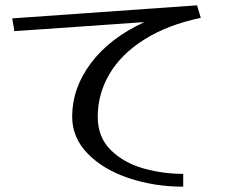

<svg xmlns="http://www.w3.org/2000/svg" viewBox="-20 -677 853 721"><path d="M668 -24Q592 -24 519 -44.5Q446 -65 396.5 -113Q347 -161 347 -239Q347 -324 391 -399Q435 -474 522.5 -529Q610 -584 734 -610L720 -657L26 -608L34 -560L522 -594Q392 -534 321.5 -440Q251 -346 251 -239Q251 -160 309.5 -100Q368 -40 464 -8Q560 24 668 24Z"/></svg>

Font: LXGW Marker Gothic
Style: Regular
Weight: 400
Version: Version 1.001